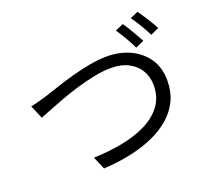

<svg xmlns="http://www.w3.org/2000/svg" viewBox="-137 -997 1274 1172"><g transform="rotate(-20 500.0 -410.5)"><path d="M59 -504Q86 -509 113.5 -517Q141 -525 169 -533Q201 -543 251 -560Q301 -577 360 -593.5Q419 -610 480.5 -621.5Q542 -633 596 -633Q680 -633 747 -601.5Q814 -570 854 -511.5Q894 -453 894 -369Q894 -297 867 -240Q840 -183 790 -139.5Q740 -96 672.5 -66Q605 -36 522 -18.5Q439 -1 347 4L312 -79Q410 -82 498.5 -99Q587 -116 656.5 -150.5Q726 -185 766 -239.5Q806 -294 806 -370Q806 -423 781.5 -465.5Q757 -508 709.5 -533Q662 -558 594 -558Q545 -558 487.5 -546.5Q430 -535 371 -517.5Q312 -500 258 -480Q204 -460 162 -443Q120 -426 96 -417ZM756 -785Q769 -767 784 -742Q799 -717 813.5 -692Q828 -667 839 -646L784 -622Q770 -653 746.5 -693Q723 -733 703 -762ZM866 -825Q880 -806 896 -781Q912 -756 927 -731.5Q942 -707 951 -688L897 -664Q881 -697 858 -735.5Q835 -774 814 -802Z"/></g></svg>

Font: Noto Sans JP Thin
Style: Regular
Weight: 400
Version: Version 2.004-H2;hotconv 1.0.118;makeotfexe 2.5.65603